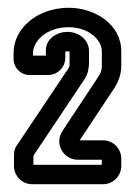

<svg xmlns="http://www.w3.org/2000/svg" viewBox="-20 -716 347 494"><path d="M154 -634C127 -634 98 -617 98 -586V-573H65V-580C65 -608 97 -646 157 -646C206 -646 242 -615 242 -584V-547C242 -533 238 -526 228 -511L140 -378C119 -344 145 -305 180 -305H242V-292H66V-313C66 -314 67 -317 67 -317L198 -513C206 -525 209 -541 209 -554V-584C209 -616 180 -634 154 -634ZM245 -355H185L270 -483C282 -500 292 -521 292 -547V-584C292 -655 222 -696 157 -696C77 -696 15 -644 15 -580V-564C15 -542 33 -523 56 -523H104C128 -523 148 -543 148 -567V-583C149 -583 151 -584 154 -584C156 -584 158 -583 159 -583V-554C159 -549 159 -545 156 -540L24 -343C19 -336 16 -330 16 -316V-289C16 -263 37 -242 63 -242H245C271 -242 292 -263 292 -289V-308C292 -334 271 -355 245 -355Z"/></svg>

Font: DIN Rundschrift
Style: BreitKont
Weight: 400
Width: 7
Version: Version 1.027